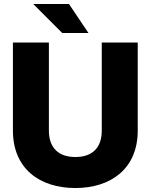

<svg xmlns="http://www.w3.org/2000/svg" viewBox="-20 -934 758 966"><path d="M359 12C539 12 673 -86 673 -277V-720H492V-277C492 -188 442 -144 359 -144C277 -144 226 -188 226 -277V-720H45V-277C45 -86 179 12 359 12ZM147 -914 293 -768H425L327 -914Z"/></svg>

Font: Aspekta 800
Style: Regular
Weight: 800
Designer: Ivo Dolenc
Version: Version 2.000